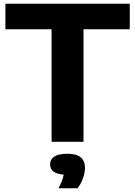

<svg xmlns="http://www.w3.org/2000/svg" viewBox="-20 -760 724 1029"><path d="M256.5 0V-603H9V-740H675.5V-603H427.5V0ZM435.5 139Q435.5 166 424.5 196.2Q413.5 226.5 395.5 249H293.5Q316 206.5 321.5 176Q248.5 170.5 248.5 120.5Q248.5 93.5 271.5 78.8Q294.5 64 341.5 64Q435.5 64 435.5 139Z"/></svg>

Font: Encode Sans Semi Expanded
Style: Bold
Weight: 700
Width: 6
Designer: Multiple Designers
Foundry: Impallari Type
Version: Version 2.000